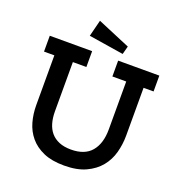

<svg xmlns="http://www.w3.org/2000/svg" viewBox="-147 -949 1012 1082"><g transform="rotate(20 359.0 -408.0)"><path d="M452 -694 243 -727 268 -826 465 -743ZM628 -555V-268Q628 -216 614.5 -166Q601 -116 569 -77Q537 -38 485 -14Q433 10 356 10Q282 10 232 -12Q182 -34 151 -71Q120 -108 106.5 -156Q93 -204 93 -257V-555H31V-650H285V-555H204V-260Q204 -221 213 -189.5Q222 -158 241 -135.5Q260 -113 290 -100.5Q320 -88 362 -88Q444 -88 484 -135.5Q524 -183 524 -268V-555H441V-650H688V-555Z"/></g></svg>

Font: Zilla Slab SemiBold
Style: Regular
Weight: 600
Designer: Typotheque.com
Foundry: Typotheque type foundry
Version: Version 1.1; 2017